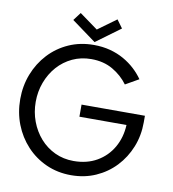

<svg xmlns="http://www.w3.org/2000/svg" viewBox="-90 -902 897 993"><g transform="rotate(10 358.5 -405.5)"><path d="M339.9 -357.1H672.7V-321.9Q672.7 -253 648.5 -192.5Q624.3 -132.1 580.8 -86Q537.2 -40 478.2 -14Q419.3 12 349.4 12Q278.1 12 218.3 -14.9Q158.5 -41.8 114.6 -89.1Q70.7 -136.4 46.6 -198.2Q22.6 -260.1 22.6 -330.5Q22.6 -400.4 46.6 -462.2Q70.7 -524.1 114.6 -571.4Q158.5 -618.6 218.3 -645.3Q278.1 -672 349.4 -672Q395.8 -672 435.4 -661.5Q475 -651 508 -632.3Q540.9 -613.6 567 -589.5Q593 -565.4 611.9 -538.2L542.3 -498.5Q511.1 -541.4 462.6 -569.6Q414.1 -597.7 349.4 -597.7Q295.9 -597.7 250.7 -576.6Q205.6 -555.4 172.8 -518.4Q140.1 -481.3 122 -432.9Q103.9 -384.6 103.9 -330.5Q103.9 -276.3 122 -227.9Q140.1 -179.6 172.8 -142.3Q205.6 -105.1 250.7 -83.8Q295.9 -62.6 349.4 -62.6Q419.4 -62.6 471.8 -92.9Q524.1 -123.2 554.1 -175.5Q584.1 -227.9 587.1 -293.5H339.9ZM221.9 -780.7 253.6 -822.8 349.9 -753 446.6 -823.4 477.6 -780.9 349.9 -687.1Z"/></g></svg>

Font: League Spartan Extralight
Style: Regular
Weight: 200
Foundry: The League of Moveable Type
Version: Version 2.300; ttfautohint (v1.8.3)